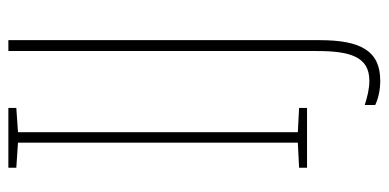

<svg xmlns="http://www.w3.org/2000/svg" viewBox="-255 -499 929 459"><g transform="rotate(-90 209.5 -269.5)"><path d="M181 0V-19L123 -22V-691L181 -695V-714H38V-695L98 -691V-22L38 -19V0ZM246 175C317 175 343 129 343 30V-714H317V23C317 102 304 149 246 149C226 149 207 144 188 138V163C205 171 225 175 246 175Z"/></g></svg>

Font: Noto Sans Malayalam ExtraCondensed Thin
Style: Regular
Weight: 100
Width: 2
Designer: Jelle Bosma - Monotype Design Team
Foundry: Monotype Imaging Inc.
Version: Version 2.104